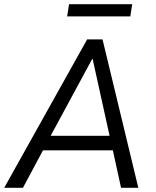

<svg xmlns="http://www.w3.org/2000/svg" viewBox="-36 -892 740 912"><path d="M-16 0 378 -705H451L621 0H539L495 -201L527 -178H139L180 -200L73 0ZM402 -612 196 -231 178 -247H510L488 -231L404 -612ZM283 -814 292 -872H592L583 -814Z"/></svg>

Font: Nunito Sans 10pt SemiCondensed
Style: Italic
Weight: 400
Width: 4
Italic angle: -9°
Designer: Vernon Adams
Foundry: Vernon Adams
Version: Version 3.101;gftools[0.9.27]